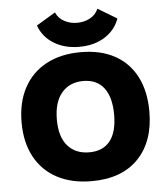

<svg xmlns="http://www.w3.org/2000/svg" viewBox="-57 -899 833 955"><g transform="rotate(-5 359.0 -422.0)"><path d="M363 4Q263 4 190.5 -34.5Q118 -73 79 -145Q40 -217 40 -317Q40 -417 79 -489.5Q118 -562 190.5 -601Q263 -640 363 -640Q463 -640 533.5 -601Q604 -562 641 -489.5Q678 -417 678 -317Q678 -167 595.5 -81.5Q513 4 363 4ZM363 -140Q431 -140 466.5 -184.5Q502 -229 502 -316Q502 -403 466.5 -449.5Q431 -496 363 -496Q295 -496 255.5 -449.5Q216 -403 216 -316Q216 -229 255.5 -184.5Q295 -140 363 -140ZM359 -667Q286 -667 232.5 -700Q179 -733 158 -791L253 -848Q266 -818 295 -802.5Q324 -787 359 -787Q394 -787 423 -802.5Q452 -818 465 -848L560 -791Q539 -733 486 -700Q433 -667 359 -667Z"/></g></svg>

Font: Braah One
Style: Regular
Weight: 400
Designer: Ashish Kumar
Foundry: Ashish Kumar
Version: Version 1.001; ttfautohint (v1.8.4.7-5d5b);gftools[0.9.29]